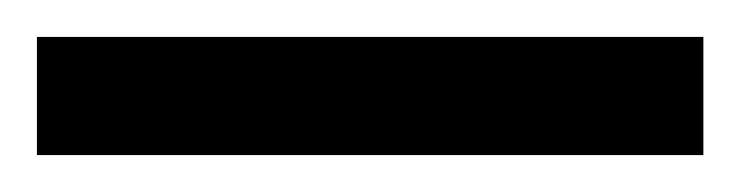

<svg xmlns="http://www.w3.org/2000/svg" viewBox="-22 70 401 104"><path d="M359 154V90H-2V154Z"/></svg>

Font: Noto Sans Sinhala ExtraCondensed
Style: Regular
Weight: 400
Width: 2
Designer: Jelle Bosma - Monotype Design Team
Foundry: Monotype Imaging Inc.
Version: Version 2.006